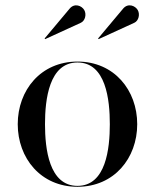

<svg xmlns="http://www.w3.org/2000/svg" viewBox="-20 -706 593 736"><path d="M494.5 -618.5C511.5 -626 517.5 -651 508 -667.5C498.5 -684 471 -695.5 452 -673L356 -558.5L358 -556ZM289.5 -618.5C306.5 -626 312.5 -651 303 -667.5C293.5 -684 266 -695.5 247 -673L151 -558.5L153 -556ZM48 -230C48 -100 136 10 277 10C418 10 506 -100 506 -230C506 -360 418 -470 277 -470C136 -470 48 -360 48 -230ZM152.5 -230C152.5 -324 168 -466.5 277 -466.5C386 -466.5 401 -324 401 -230C401 -136 386 6.5 277 6.5C168 6.5 152.5 -136 152.5 -230Z"/></svg>

Font: Bodoni* 48pt
Style: Regular
Weight: 400
Version: Version 2.3